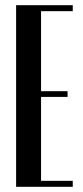

<svg xmlns="http://www.w3.org/2000/svg" viewBox="-20 -719 321 739"><path d="M260 -699V-676H138V-368H240V-346H138V-23H260V0H42V-699Z"/></svg>

Font: Moniqa Narrow Heading
Style: Bold
Weight: 700
Width: 4
Designer: Rajesh Rajput
Foundry: Rajesh Rajput
Version: Version 1.000